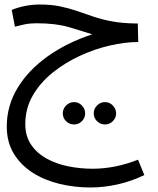

<svg xmlns="http://www.w3.org/2000/svg" viewBox="-20 -436 699 850"><path d="M380 394Q310 394 243.5 378Q177 362 124.5 328.5Q72 295 41 244Q10 193 10 124Q10 32 58 -47Q106 -126 191 -186.5Q276 -247 388 -284Q339 -300 282.5 -316.5Q226 -333 141 -333Q111 -333 88.5 -328Q66 -323 46 -318L32 -392Q58 -403 90.5 -409.5Q123 -416 156 -416Q208 -416 247.5 -407.5Q287 -399 322 -387Q357 -375 393.5 -362.5Q430 -350 475 -341.5Q520 -333 581 -332H590L592 -250Q534 -250 466.5 -234.5Q399 -219 333 -188.5Q267 -158 212.5 -114Q158 -70 125 -13Q92 44 92 114Q92 166 117 203.5Q142 241 184.5 265Q227 289 280.5 300Q334 311 390 311Q489 311 591 271L619 339Q561 367 500 380.5Q439 394 380 394ZM445 115Q424 115 409.5 100.5Q395 86 395 66Q395 46 409.5 31Q424 16 445 16Q465 16 479.5 31Q494 46 494 66Q494 86 479.5 100.5Q465 115 445 115ZM308 115Q287 115 272.5 100.5Q258 86 258 66Q258 46 272.5 31Q287 16 308 16Q328 16 342.5 31Q357 46 357 66Q357 86 342.5 100.5Q328 115 308 115Z"/></svg>

Font: Go Noto Current
Style: Regular
Weight: 400
Designer: Monotype Design Team
Foundry: Monotype Imaging Inc.
Version: Version 2.007; ttfautohint (v1.8) -l 8 -r 50 -G 200 -x 14 -D